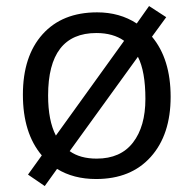

<svg xmlns="http://www.w3.org/2000/svg" viewBox="-20 -586 644 639"><path d="M439 -397 211.9 -83Q246.6 -58.1 301.8 -58.1Q381.3 -58.1 422.6 -111.6Q463.9 -165 463.9 -256.8Q463.9 -348.6 439 -397ZM300.8 -476.1Q140.1 -476.1 140.1 -268.1Q140.1 -184.6 166 -134.8L393.1 -450.2Q356.4 -476.1 300.8 -476.1ZM299.8 9.8Q224.6 9.8 169.9 -23.9L128.9 33.2L73.2 -4.9L119.1 -68.8Q56.2 -143.1 56.2 -271Q56.2 -398.9 121.6 -471.9Q187 -544.9 303.2 -544.9Q378.4 -544.9 435.1 -507.8L476.1 -565.9L533.2 -528.8L485.8 -463.9Q547.9 -389.6 547.9 -263.7Q547.9 -137.7 481.9 -64Q416 9.8 299.8 9.8Z"/></svg>

Font: OpenSans-Regular
Style: Regular
Weight: 400
Foundry: Ascender Corporation
Version: Version 1.10